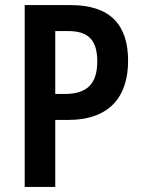

<svg xmlns="http://www.w3.org/2000/svg" viewBox="-20 -734 559 754"><path d="M257 -714H77V0H197V-263H247C413 -263 483 -357 483 -495C483 -637 413 -714 257 -714ZM248 -612C326 -612 362 -577 362 -493C362 -402 319 -365 234 -365H197V-612Z"/></svg>

Font: Noto Sans Gujarati UI Condensed SemiBold
Style: Regular
Weight: 600
Width: 3
Designer: Jelle Bosma - Monotype Design Team, Universal Thirst
Foundry: Monotype Imaging Inc.
Version: Version 2.106